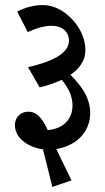

<svg xmlns="http://www.w3.org/2000/svg" viewBox="-20 -654 417 760"><path d="M187 86 263 60C233 -2 215 -38 203 -64C276 -76 337 -126 337 -207C337 -247 321 -284 295 -317C284 -331 272 -345 259 -358C294 -382 318 -414 318 -455C318 -494 302 -537 270 -573C236 -611 194 -634 149 -634C115 -634 78 -624 48 -608L90 -527C120 -541 154 -552 184 -552C226 -552 253 -528 253 -493C253 -439 177 -408 91 -388L137 -308C166 -315 197 -325 224 -338C251 -307 267 -273 267 -236C267 -182 230 -144 169 -139C144 -194 121 -212 92 -212C61 -212 39 -189 39 -159C39 -105 95 -70 150 -63C161 -20 176 40 187 86Z"/></svg>

Font: Noto Serif Devanagari Condensed
Style: Regular
Weight: 400
Width: 3
Designer: Universal Thirst, Indian Type Foundry and the Monotype Design Team
Foundry: Monotype Imaging Inc.
Version: Version 2.004